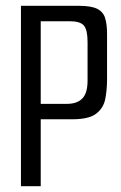

<svg xmlns="http://www.w3.org/2000/svg" viewBox="-20 -640 415 660"><path d="M52 -620H251Q294 -620 314.5 -609.5Q335 -599 341.5 -577.5Q348 -556 348 -524V-368Q348 -332 342 -300.5Q336 -269 311 -249.5Q286 -230 229 -230H120V0H52ZM210 -283Q245 -283 263 -301.5Q281 -320 281 -363V-496Q281 -537 268.5 -552Q256 -567 220 -567H120V-283Z"/></svg>

Font: Smooch Sans Thin Medium
Style: Regular
Weight: 500
Version: Version 1.010